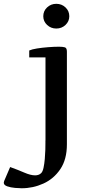

<svg xmlns="http://www.w3.org/2000/svg" viewBox="-123 -756 465 1016"><path d="M106 -669.9Q106 -697.8 126.2 -716.8Q146.5 -735.8 174.8 -735.8Q203.6 -735.8 223.6 -716.8Q243.7 -697.8 243.7 -669.9Q243.7 -643.1 223.6 -624Q203.6 -605 174.8 -605Q146.5 -605 126.2 -624Q106 -643.1 106 -669.9ZM231 7.8Q231 87.4 196.3 138.9Q161.6 190.4 106.7 215.3Q51.8 240.2 -8.3 240.2Q-21 240.2 -43.7 238.3Q-66.4 236.3 -84.7 230Q-103 223.6 -103 210.9Q-103 208 -101.1 202.1L-69.3 127.9Q-27.3 143.1 5.9 157.5Q39.1 171.9 63 171.9Q71.8 171.9 80.1 169.2Q88.4 166.5 94.7 160.2Q103 152.3 107.4 131.6Q111.8 110.8 114 85.4Q116.2 60.1 116.9 36.6Q117.7 13.2 117.4 -1Q117.2 -15.1 117.7 -12.2V-452.1H31.7V-488.8Q45.4 -495.1 72.8 -499.5Q100.1 -503.9 131.8 -506.3Q163.6 -508.8 189 -508.8Q209 -508.8 220 -505.6Q231 -502.4 231 -482.9Z"/></svg>

Font: Artifika
Style: Regular
Weight: 400
Designer: Yulya Zhdanova, Ivan Petrov | Cyreal.org
Foundry: Cyreal.org
Version: Version 1.102; ttfautohint (v1.8.4.7-5d5b)